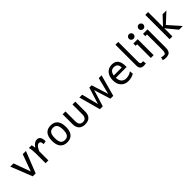

<svg xmlns="http://www.w3.org/2000/svg" viewBox="352 -2451 4362 4362"><g transform="rotate(-45 2533.0 -269.5)"><path d="M319.8 4.9H227.1L22 -512.7H124.5L273.4 -105.5L422.4 -512.7H524.9Z M733.9 0H643.6V-309.1Q643.6 -435.5 619.1 -512.7H707Q719.7 -481 726.6 -414.6Q795.9 -522.5 885.3 -522.5Q997.6 -522.5 997.6 -354L919.4 -336.4Q919.4 -432.1 863.3 -432.1Q788.1 -432.1 733.9 -291.5Z M1331.1 15.1Q1221.2 15.1 1163.1 -52.5Q1105 -120.1 1105 -254.9Q1105 -392.1 1163.3 -459.5Q1221.7 -526.9 1331.1 -526.9Q1441.4 -526.9 1498.5 -458.3Q1555.7 -389.6 1555.7 -254.9Q1555.7 -121.6 1498.3 -53.2Q1440.9 15.1 1331.1 15.1ZM1331.1 -60.5Q1400.9 -60.5 1433.1 -107.2Q1465.3 -153.8 1465.3 -254.9Q1465.3 -359.4 1432.6 -405.3Q1399.9 -451.2 1331.1 -451.2Q1260.3 -451.2 1227.8 -405Q1195.3 -358.9 1195.3 -254.9Q1195.3 -154.8 1226.6 -107.7Q1257.8 -60.5 1331.1 -60.5Z M1907.2 13.7Q1805.7 13.7 1754.9 -40.8Q1704.1 -95.2 1704.1 -184.6V-512.2H1794.4V-199.2Q1794.4 -60.1 1907.2 -60.1Q2019.5 -60.1 2019.5 -197.3V-512.2H2109.9V-184.6Q2109.9 -93.3 2059.1 -39.8Q2008.3 13.7 1907.2 13.7Z M2813.5 4.9H2720.7L2598.6 -394.5L2476.6 4.9H2383.8L2242.2 -512.7H2332.5L2435.1 -107.9L2562 -512.7H2635.3L2762.2 -107.9L2864.7 -512.7H2955.1Z M3293.5 12.7Q3188 12.7 3121.1 -57.9Q3054.2 -128.4 3054.2 -248.5Q3054.2 -373 3117.2 -447.8Q3180.2 -522.5 3293.5 -522.5Q3491.2 -522.5 3491.2 -272.9Q3491.2 -250.5 3490.7 -243.7H3144.5Q3147.5 -157.2 3189.9 -111.3Q3231.9 -65.4 3300.8 -65.4Q3398.9 -65.4 3474.1 -120.6L3483.9 -37.6Q3398.9 12.7 3293.5 12.7ZM3403.3 -314Q3403.3 -447.3 3281.2 -447.3Q3169.4 -447.3 3148.4 -314Z M3793.5 14.2Q3668.9 14.2 3668.9 -108.4V-781.2H3759.3V-134.8Q3759.3 -70.3 3808.6 -70.3Q3827.1 -70.3 3847.7 -74.2L3859.4 6.3Q3821.8 14.2 3793.5 14.2Z M4055.2 -585Q4023.9 -585 4002.2 -606.7Q3980.5 -628.4 3980.5 -659.7Q3980.5 -690.4 4002.2 -712.2Q4023.9 -733.9 4055.2 -733.9Q4085.9 -733.9 4107.7 -712.2Q4129.4 -690.4 4129.4 -659.7Q4129.4 -628.4 4107.7 -606.7Q4085.9 -585 4055.2 -585ZM4115.7 0H4025.4V-439H3976.6V-512.7H4115.7Z M4370.1 -585Q4338.9 -585 4317.1 -606.7Q4295.4 -628.4 4295.4 -659.7Q4295.4 -690.4 4317.1 -712.2Q4338.9 -733.9 4370.1 -733.9Q4400.9 -733.9 4422.6 -712.2Q4444.3 -690.4 4444.3 -659.7Q4444.3 -628.4 4422.6 -606.7Q4400.9 -585 4370.1 -585ZM4272.5 241.7Q4223.6 241.7 4180.7 227.1L4201.7 153.8Q4237.3 168 4275.4 168Q4316.4 168 4328.9 139.4Q4341.3 110.8 4341.3 57.1V-439H4287.6V-512.7H4431.2V70.8Q4431.2 163.6 4394.5 202.6Q4357.9 241.7 4272.5 241.7Z M5052.7 0H4933.1L4718.3 -261.2V0H4627.9V-781.2H4718.3V-301.8L4916 -512.7H5038.1L4796.4 -288.1Z"/></g></svg>

Font: Cadman
Style: Regular
Weight: 400
Designer: Paul James MIller
Foundry: High-Logic / Made with FontCreator
Version: Version 2.114;March 28, 2021;FontCreator 13.0.0.2683 64-bit